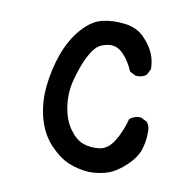

<svg xmlns="http://www.w3.org/2000/svg" viewBox="-62 -551 623 614"><g transform="rotate(10 250.0 -244.0)"><path d="M265.6 0Q230.5 -2 199.2 -14.6Q168 -27.3 136.7 -60.1Q105.5 -92.8 91.8 -142.6Q78.1 -192.4 84 -248Q89.8 -303.7 108.4 -354.5Q127 -405.3 158.2 -440.4Q189.5 -475.6 223.6 -483.4Q257.8 -491.2 296.4 -486.3Q335 -481.4 358.4 -458Q381.8 -434.6 392.6 -410.2Q403.3 -385.7 403.3 -358.4L393.6 -338.9Q379.9 -327.1 358.4 -329.1L338.9 -338.9Q325.2 -372.1 303.7 -393.6Q282.2 -415 256.3 -411.1Q230.5 -407.2 216.8 -393.1Q203.1 -378.9 190.4 -352.1Q177.7 -325.2 166 -283.2Q154.3 -241.2 160.2 -197.3Q166 -153.3 186.5 -124Q207 -94.7 230.5 -85.9Q253.9 -77.1 282.7 -80.1Q311.5 -83 331.1 -114.3Q350.6 -145.5 362.3 -188.5Q377.9 -202.1 399.4 -200.2L418.9 -190.4Q430.7 -176.8 428.7 -155.3Q428.7 -126 419.9 -99.6Q411.1 -73.2 382.8 -46.4Q354.5 -19.5 327.1 -9.8Q299.8 0 265.6 0Z"/></g></svg>

Font: NaikaiFont
Style: Regular
Weight: 400
Version: Version 1.67